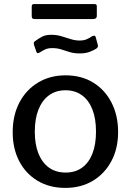

<svg xmlns="http://www.w3.org/2000/svg" viewBox="-20 -908 639 938"><path d="M299 10Q222 10 164 -24.5Q106 -59 74 -120.5Q42 -182 42 -262Q42 -345 75 -407.5Q108 -470 166.5 -505Q225 -540 300 -540Q378 -540 435.5 -504.5Q493 -469 525 -406.5Q557 -344 557 -263Q557 -183 524.5 -121.5Q492 -60 434 -25Q376 10 299 10ZM301 -65Q348 -65 381 -89Q414 -113 431.5 -157.5Q449 -202 449 -265Q449 -328 431.5 -373Q414 -418 380.5 -442.5Q347 -467 300 -467Q253 -467 219.5 -442.5Q186 -418 168 -373Q150 -328 150 -265Q150 -202 168 -157.5Q186 -113 219.5 -89Q253 -65 301 -65ZM450 -670Q437 -662 417.5 -654.5Q398 -647 369 -647Q342 -647 320.5 -653.5Q299 -660 279.5 -666.5Q260 -673 235 -673Q214 -673 200.5 -666.5Q187 -660 173 -651Q167 -648 163.5 -648.5Q160 -649 157 -657L146 -689Q145 -694 145 -698Q145 -702 150 -706Q167 -719 185 -728.5Q203 -738 231 -738Q257 -738 280 -731Q303 -724 325 -717Q347 -710 369 -710Q389 -710 403 -716Q417 -722 430 -731Q437 -734 441.5 -733.5Q446 -733 448 -725L458 -688Q461 -678 450 -670ZM453 -877V-830Q453 -815 435 -815H148Q141 -815 138 -818.5Q135 -822 135 -829V-876Q135 -888 145 -888H443Q453 -888 453 -877Z"/></svg>

Font: Libre Franklin Medium
Style: Regular
Weight: 500
Designer: Pablo Impallari, Rodrigo Fuenzalida, Nhung Nguyen
Foundry: Impallari Type
Version: Version 3.000